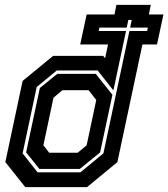

<svg xmlns="http://www.w3.org/2000/svg" viewBox="-20 -770 692 790"><path d="M84 0 2 -103 73 -437 198.5 -540H404.5L412.5 -530.5L424.5 -587H310L336.5 -710.5H451L459 -750H600.5L592.5 -710.5H652.5L626 -587H566L463 -103L338 0ZM134.5 -61H311L405.5 -139L512.5 -642.5H585.5L588.5 -656.5H515.5L522 -688H508L501.5 -656.5H389L386 -642.5H498.5L446.5 -398L382 -480H213.5L131 -412L73 -139ZM142 -75 87.5 -143 144 -408 215.5 -466H374L442.5 -380L392 -143L308.5 -75ZM182.5 -141.5H299.5L336.5 -172L376 -358.5L344.5 -399H237L200 -368L158.5 -172Z"/></svg>

Font: Tourney Expanded Regular
Style: Bold Italic
Weight: 700
Width: 7
Italic angle: -12°
Designer: Tyler Finck
Foundry: Etcetera Type Co
Version: Version 1.010; ttfautohint (v1.8.3)